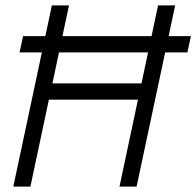

<svg xmlns="http://www.w3.org/2000/svg" viewBox="-20 -687 723 707"><path d="M488 -320H160L92 0H29L171 -667H234L173 -380H501L562 -667H625L483 0H420ZM52 -494 65 -554H683L670 -494Z"/></svg>

Font: Epunda Sans Light
Style: Italic
Weight: 300
Italic angle: -12.0243°
Designer: Simon Atzbach
Foundry: typofactur
Version: Version 2.204